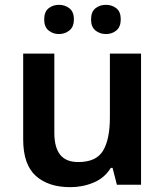

<svg xmlns="http://www.w3.org/2000/svg" viewBox="-20 -765 684 795"><path d="M564 -543V0H464L446 -70H439Q413 -28 367.5 -9Q322 10 271 10Q180 10 128 -37Q76 -84 76 -188V-543H205V-215Q205 -155 229 -124.5Q253 -94 304 -94Q379 -94 407 -141.5Q435 -189 435 -278V-543ZM163 -684Q163 -716 181 -730.5Q199 -745 224 -745Q249 -745 267.5 -730.5Q286 -716 286 -685Q286 -654 267.5 -639Q249 -624 224 -624Q199 -624 181 -639Q163 -654 163 -684ZM357 -684Q357 -716 375 -730.5Q393 -745 418 -745Q444 -745 462 -730.5Q480 -716 480 -685Q480 -654 462 -639Q444 -624 419 -624Q393 -624 375 -639Q357 -654 357 -684Z"/></svg>

Font: Noto Sans NKo Unjoined SemiBold
Style: Regular
Weight: 600
Designer: Monotype Design Team
Foundry: Monotype Imaging Inc.
Version: Version 2.004